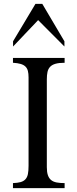

<svg xmlns="http://www.w3.org/2000/svg" viewBox="-20 -971 399 991"><path d="M312.5 -731 176.8 -867.2Q174.3 -864.7 164.6 -854.2Q154.8 -843.8 141.4 -829.8Q127.9 -815.9 112.8 -799.8Q97.7 -783.7 84 -769.3Q70.3 -754.9 60.3 -744.4Q50.3 -733.9 47.4 -731V-757.8L163.1 -951.2H198.2L312.5 -757.8ZM313.5 0H46.9V-25.9Q71.3 -26.9 86.7 -31.2Q102.1 -35.6 111.3 -45.7Q120.6 -55.7 124 -72.5Q127.4 -89.4 127.4 -115.7V-571.8Q127.4 -590.8 124 -604.5Q120.6 -618.2 111.6 -627.2Q102.5 -636.2 86.9 -640.9Q71.3 -645.5 46.9 -647V-671.9H313.5V-647Q284.2 -647 266.4 -641.8Q248.5 -636.7 238.5 -626Q228.5 -615.2 225.1 -599.4Q221.7 -583.5 221.7 -562V-107.9Q221.7 -83 227.1 -67.1Q232.4 -51.3 243.4 -42Q254.4 -32.7 272 -29.3Q289.6 -25.9 313.5 -25.9Z"/></svg>

Font: HM XNiloofar
Style: Regular
Weight: 400
Designer: Hossein Movahhedian
Version: Version 2.8, 2015